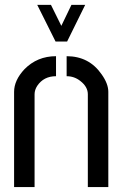

<svg xmlns="http://www.w3.org/2000/svg" viewBox="-20 -758 496 778"><path d="M130.9 -738.3H186.5L228.5 -653.3L269.5 -738.3H325.2L252 -589.8H205.1ZM37.1 0V-385.7Q37.1 -432.6 79.1 -477.5Q130.9 -530.3 207 -530.3V-449.2Q157.2 -449.2 130.9 -410.2Q120.1 -393.6 120.1 -376V0ZM250 -449.2V-530.3Q340.8 -530.3 391.6 -457Q418.9 -418.9 418.9 -385.7V0H335.9V-376Q335.9 -406.2 305.7 -429.7Q281.2 -449.2 250 -449.2Z"/></svg>

Font: Post No Bills Colombo SemiBold
Style: Regular
Weight: 600
Designer: Kosala Senevirathne, Siva Puranthara, Lasantha Premarathna, Tharique Azeez
Foundry: Mooniak
Version: Version 1.220 ; ttfautohint (v1.6)